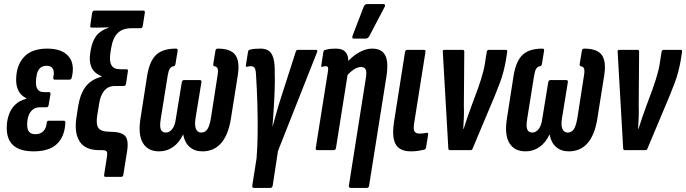

<svg xmlns="http://www.w3.org/2000/svg" viewBox="-20 -735 3359 940"><path d="M145 6Q78 6 45.5 -23Q13 -52 13 -108Q13 -144 23.5 -173.5Q34 -203 55 -223Q76 -243 108 -251L109 -254Q84 -266 71.5 -289Q59 -312 59 -343Q59 -414 97 -455.5Q135 -497 211 -497Q282 -497 314.5 -460.5Q347 -424 332 -358Q329 -345 320 -345H248Q239 -345 241 -357Q247 -383 239 -398Q231 -413 208 -413Q188 -413 176.5 -402Q165 -391 160.5 -372Q156 -353 156 -330Q156 -308 165.5 -296Q175 -284 194 -284H219Q229 -284 227 -273L218 -220Q216 -210 208 -210H178Q155 -210 141 -199Q127 -188 120 -169Q113 -150 113 -124Q113 -100 123 -89Q133 -78 154 -78Q178 -78 192.5 -93Q207 -108 209 -135Q209 -144 220 -144H293Q301 -144 300 -132Q296 -65 258 -29.5Q220 6 145 6Z M497 131Q488 131 490 120L503 36Q507 13 502.5 6.5Q498 0 481 0H465Q398 0 370.5 -41.5Q343 -83 354 -158L363 -217Q374 -280 401.5 -313.5Q429 -347 476 -359L477 -362Q440 -377 427.5 -406.5Q415 -436 422 -476L424 -490Q432 -535 452.5 -561Q473 -587 514 -600L513 -601Q483 -600 470 -600Q457 -600 445 -600H429Q420 -600 422 -610L431 -672Q434 -683 442 -683H682Q691 -683 689 -672L679 -608Q677 -597 668 -597H626Q580 -597 556 -573Q532 -549 524 -498L521 -480Q514 -438 525 -417Q536 -396 568 -396H599Q604 -396 605.5 -393Q607 -390 606 -385L597 -325Q595 -314 586 -314H542Q510 -314 490.5 -291Q471 -268 465 -225L456 -170Q449 -125 462.5 -107.5Q476 -90 517 -90Q574 -90 592.5 -69.5Q611 -49 602 7L584 120Q582 131 573 131Z M759 6Q704 6 679.5 -35Q655 -76 668 -156L701 -368Q713 -437 745 -467Q777 -497 842 -497Q850 -497 850 -488L839 -421Q837 -412 831 -411Q818 -409 811.5 -399Q805 -389 801 -365L767 -153Q761 -116 767.5 -101Q774 -86 792 -86Q810 -86 823.5 -103.5Q837 -121 841 -154L870 -332Q872 -343 881 -343H958Q968 -343 966 -332L937 -154Q932 -121 939.5 -103.5Q947 -86 966 -86Q983 -86 994 -100.5Q1005 -115 1012 -153L1045 -365Q1049 -389 1045.5 -399Q1042 -409 1028 -411Q1023 -413 1024 -421L1035 -488Q1037 -497 1046 -497Q1110 -497 1132.5 -465.5Q1155 -434 1144 -365L1110 -151Q1097 -73 1062 -33.5Q1027 6 971 6Q933 6 908.5 -15.5Q884 -37 877 -76H876Q858 -37 827.5 -15.5Q797 6 759 6Z M1223 185Q1214 185 1215 174L1236 41Q1241 -19 1241.5 -88.5Q1242 -158 1240 -227.5Q1238 -297 1234 -359Q1233 -391 1227.5 -401Q1222 -411 1209 -411Q1200 -411 1190 -408Q1186 -407 1184.5 -409Q1183 -411 1184 -416L1194 -480Q1195 -490 1204 -492Q1215 -495 1227.5 -496Q1240 -497 1256 -497Q1280 -497 1295.5 -486.5Q1311 -476 1318.5 -450Q1326 -424 1325 -376Q1326 -353 1325.5 -332Q1325 -311 1324.5 -291.5Q1324 -272 1323 -255Q1322 -234 1320.5 -210.5Q1319 -187 1317.5 -163Q1316 -139 1314 -117H1315Q1321 -138 1328 -163.5Q1335 -189 1342.5 -215Q1350 -241 1358 -264L1428 -482Q1431 -491 1439 -491H1527Q1537 -491 1532 -479L1341 4L1315 174Q1313 185 1303 185Z M1698 185Q1687 185 1688 174L1771 -352Q1776 -382 1770.5 -394.5Q1765 -407 1747 -407Q1732 -407 1713.5 -395.5Q1695 -384 1676 -362L1670 -420Q1701 -457 1735 -477Q1769 -497 1802 -497Q1848 -497 1865.5 -465Q1883 -433 1872 -361L1787 174Q1786 185 1775 185ZM1533 0Q1524 0 1526 -11L1585 -382Q1588 -400 1585.5 -405.5Q1583 -411 1574 -411Q1570 -411 1566 -410Q1562 -409 1558 -408Q1551 -407 1553 -414L1563 -480Q1564 -486 1566.5 -488Q1569 -490 1574 -491Q1587 -495 1599.5 -496Q1612 -497 1625 -497Q1660 -497 1675 -475.5Q1690 -454 1683 -411L1681 -399L1684 -383L1625 -11Q1623 0 1614 0ZM1712 -546Q1706 -546 1705 -550Q1704 -554 1706 -560L1761 -703Q1764 -710 1768.5 -712.5Q1773 -715 1779 -715H1857Q1864 -715 1865 -710.5Q1866 -706 1863 -701L1788 -558Q1782 -546 1769 -546Z M1991 6Q1957 6 1936 -8Q1915 -22 1908 -53.5Q1901 -85 1909 -138L1963 -481Q1965 -491 1975 -491H2055Q2065 -491 2063 -481L2007 -128Q2003 -100 2010 -90.5Q2017 -81 2034 -81Q2043 -81 2052 -82Q2061 -83 2069 -85Q2077 -86 2076 -76L2066 -13Q2064 -4 2056 -2Q2044 1 2027.5 3.5Q2011 6 1991 6Z M2184 0Q2175 0 2175 -8L2148 -479Q2146 -491 2155 -491H2244Q2254 -491 2253 -482L2251 -216Q2252 -188 2251 -160Q2250 -132 2248 -104H2250Q2259 -133 2268.5 -161Q2278 -189 2289 -218L2319 -299Q2328 -324 2335 -346.5Q2342 -369 2347.5 -391Q2353 -413 2356 -437L2363 -481Q2365 -491 2373 -491H2456Q2465 -491 2463 -480L2457 -441Q2452 -412 2444.5 -383.5Q2437 -355 2426 -326Q2415 -297 2402 -265L2294 -8Q2292 0 2284 0Z M2553 6Q2498 6 2473.5 -35Q2449 -76 2462 -156L2495 -368Q2507 -437 2539 -467Q2571 -497 2636 -497Q2644 -497 2644 -488L2633 -421Q2631 -412 2625 -411Q2612 -409 2605.5 -399Q2599 -389 2595 -365L2561 -153Q2555 -116 2561.5 -101Q2568 -86 2586 -86Q2604 -86 2617.5 -103.5Q2631 -121 2635 -154L2664 -332Q2666 -343 2675 -343H2752Q2762 -343 2760 -332L2731 -154Q2726 -121 2733.5 -103.5Q2741 -86 2760 -86Q2777 -86 2788 -100.5Q2799 -115 2806 -153L2839 -365Q2843 -389 2839.5 -399Q2836 -409 2822 -411Q2817 -413 2818 -421L2829 -488Q2831 -497 2840 -497Q2904 -497 2926.5 -465.5Q2949 -434 2938 -365L2904 -151Q2891 -73 2856 -33.5Q2821 6 2765 6Q2727 6 2702.5 -15.5Q2678 -37 2671 -76H2670Q2652 -37 2621.5 -15.5Q2591 6 2553 6Z M3040 0Q3031 0 3031 -8L3004 -479Q3002 -491 3011 -491H3100Q3110 -491 3109 -482L3107 -216Q3108 -188 3107 -160Q3106 -132 3104 -104H3106Q3115 -133 3124.5 -161Q3134 -189 3145 -218L3175 -299Q3184 -324 3191 -346.5Q3198 -369 3203.5 -391Q3209 -413 3212 -437L3219 -481Q3221 -491 3229 -491H3312Q3321 -491 3319 -480L3313 -441Q3308 -412 3300.5 -383.5Q3293 -355 3282 -326Q3271 -297 3258 -265L3150 -8Q3148 0 3140 0Z"/></svg>

Font: Sofia Sans Extra Condensed
Style: Bold Italic
Weight: 700
Italic angle: -9°
Designer: Botio Nikoltchev, Ani Petrova
Foundry: lettersoup
Version: Version 4.101